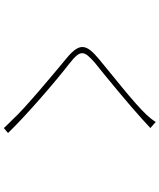

<svg xmlns="http://www.w3.org/2000/svg" viewBox="68 -890 863 1040"><g transform="rotate(90 500.0 -369.5)"><path d="M640 -781C633 -768 614 -745 603 -733C537 -662 371 -534 299 -473C220 -407 207 -370 295 -298C388 -221 570 -69 623 -10C638 6 660 26 673 42L700 19C604 -80 430 -231 323 -314C248 -373 252 -392 318 -450C398 -514 552 -641 624 -707C634 -715 662 -743 673 -752Z"/></g></svg>

Font: SSpoqa Han Sans Neo Thin
Style: Regular
Weight: 100
Designer: [Spoqa Han Sans Neo] Dong-huui Kim  Younghwa Kang  Yujin Lee  [Noto Sans] Ryoko NISHIZUKA  (kana & ideographs); Paul D. 
Foundry: Spoqa (http://www.spoqa-han-sans.com)
Version: Version 1.000